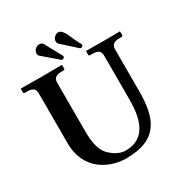

<svg xmlns="http://www.w3.org/2000/svg" viewBox="-189 -961 1057 1112"><g transform="rotate(-30 339.0 -405.0)"><path d="M521 -569V-278C521 -170 502 -31 355 -31C318 -31 282 -52 253 -80C207 -127 207 -204 207 -270V-569C207 -597 220 -613 261 -613H275C280 -613 283 -616 283 -621V-645L281 -646C281 -646 181 -645 146 -645C106 -645 9 -646 9 -646L7 -645V-621C7 -616 11 -613 16 -613H30C69 -613 84 -601 84 -569V-237C84 -47 237 10 334 10C555 10 594 -117 594 -295V-569C594 -597 608 -613 649 -613H663C668 -613 671 -616 671 -621V-645L669 -646C669 -646 593 -645 557 -645C518 -645 445 -646 445 -646L443 -645V-621C443 -616 447 -613 452 -613H466C505 -613 521 -601 521 -569ZM202 -805C193 -798 188 -787 188 -777C188 -768 190 -761 196 -757L294 -673C296 -671 299 -671 301 -671C305 -671 308 -673 310 -674C314 -677 315 -680 315 -684C315 -686 315 -688 314 -689L252 -803C246 -812 239 -815 225 -815C216 -815 207 -809 202 -805ZM334 -811C325 -804 319 -793 319 -782C319 -770 324 -765 326 -763L421 -677C423 -676 426 -675 429 -675C431 -675 434 -677 437 -678C440 -681 442 -685 442 -689C442 -690 442 -692 441 -693C408 -747 395 -820 357 -820C348 -820 340 -815 334 -811Z"/></g></svg>

Font: Libertinus Serif Semibold
Style: Regular
Weight: 600
Designer: Philipp H. Poll, Khaled Hosny
Foundry: Caleb Maclennan
Version: Version 7.050;RELEASE